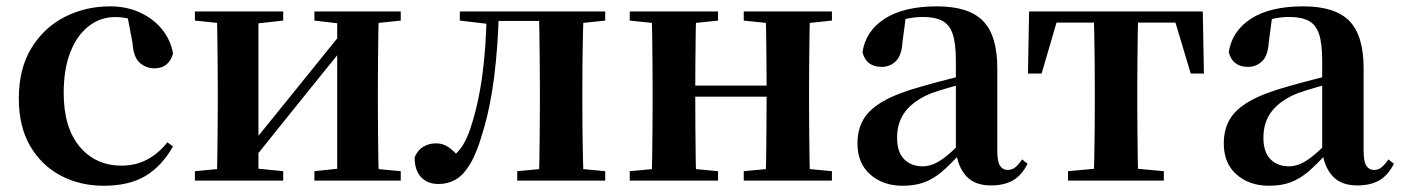

<svg xmlns="http://www.w3.org/2000/svg" viewBox="-20 -572 4437 608"><path d="M308.1 16.2Q233.1 16.2 172.2 -16Q111.3 -48.3 75.4 -109.8Q39.6 -171.4 39.6 -259.7Q39.6 -354.7 79.5 -419.9Q119.4 -485 185.1 -518.5Q250.9 -551.9 329 -551.9Q380.5 -551.9 422.8 -532.5Q465.2 -513.2 492.8 -479.5Q520.4 -445.8 528 -402.4Q514.4 -355.6 469.4 -355.6Q441.9 -355.6 422.1 -373.6Q402.4 -391.6 399.6 -436.8L381.8 -530.1L449.7 -486.3Q420.8 -503.2 396.1 -510.6Q371.4 -518 344.6 -518Q298.2 -518 261.2 -489.4Q224.1 -460.7 202.9 -407.1Q181.7 -353.5 181.7 -277.6Q181.7 -168.4 232 -108Q282.4 -47.5 365.2 -47.5Q409.5 -47.5 445.8 -66.7Q482.2 -85.9 509.9 -121.4L527.8 -108.4Q492.1 -45.4 440.3 -14.6Q388.5 16.2 308.1 16.2Z M597.2 0V-29.9L706 -40.2H774.4L876.8 -29.9V0ZM975.6 0V-29.9L1072.5 -40.2H1140.3L1249 -29.9V0ZM665.9 0Q667.6 -25.5 668.1 -67.4Q668.6 -109.4 669.1 -154.7Q669.6 -200 669.6 -234.8V-301.2Q669.6 -335.7 669.1 -381Q668.6 -426.4 668.1 -468.7Q667.6 -511 665.9 -535.7H798.4V0ZM769.7 -51.6 721.4 -77.8H746.4L905.6 -274.4L1076 -485.4L1123.7 -460.9H1099.5L935.2 -257.7ZM1047.8 0V-535.7H1179.6Q1178.6 -511 1178.1 -468.7Q1177.6 -426.4 1177.1 -381Q1176.6 -335.7 1176.6 -301.2V-234.8Q1176.6 -200 1177.1 -154.7Q1177.6 -109.4 1178.1 -67.4Q1178.6 -25.5 1179.6 0ZM597.2 -506.8V-535.7H876.8V-506.8L774.7 -495.5H707ZM975.6 -506.8V-535.7H1249V-506.8L1140.5 -495.5H1072.8Z M1368.8 10.7Q1334.5 10.7 1313.8 -10.6Q1293 -31.9 1293 -74Q1302.6 -96.8 1320.6 -107.4Q1338.7 -118.1 1361.2 -118.1Q1381.9 -118.1 1399.2 -106.6Q1416.5 -95.1 1435.3 -73V-60.3H1410.4V-73.7Q1430.4 -89.2 1444 -109.6Q1457.6 -129.9 1469.2 -164.2Q1494.5 -239.5 1507.1 -331.7Q1519.8 -423.8 1521 -535.7H1559.7Q1556.9 -422.3 1544.6 -326.4Q1532.3 -230.5 1509.1 -154.6Q1490.9 -90 1469.4 -53.8Q1447.9 -17.5 1423 -3.4Q1398 10.7 1368.8 10.7ZM1436.1 -506.8V-535.7H1539.9V-495.5H1532.1ZM1541.1 -505.7V-535.7H1730.2V-505.7ZM1617.9 0V-29.9L1726.2 -40.2H1789.3L1896.5 -29.9V0ZM1686.6 0Q1687.6 -25.5 1688.1 -67.4Q1688.6 -109.4 1689.1 -154.7Q1689.6 -200 1689.6 -234.8V-301.2Q1689.6 -335.7 1689.1 -381Q1688.6 -426.4 1688.1 -468.7Q1687.6 -511 1686.6 -535.7H1828.1Q1827.1 -511 1826.1 -468.7Q1825.1 -426.4 1824.6 -381Q1824.1 -335.7 1824.1 -301.2V-234.8Q1824.1 -200 1824.6 -154.7Q1825.1 -109.4 1826.1 -67.4Q1827.1 -25.5 1828.1 0ZM1756.8 -495.5V-535.7H1896.5V-506.8L1789.3 -495.5Z M2042.9 0Q2044.6 -25.5 2045.1 -67.5Q2045.6 -109.6 2046.1 -154.8Q2046.6 -200 2046.6 -234.8V-301.2Q2046.6 -335.7 2046.1 -381.1Q2045.6 -426.5 2045.1 -468.7Q2044.6 -511 2042.9 -535.7H2184.6Q2183.6 -510.7 2183.1 -467.8Q2182.6 -425 2182.1 -378Q2181.6 -331 2181.6 -291.8V-270.6Q2181.6 -217.9 2182.1 -165Q2182.6 -112.1 2183.1 -68.6Q2183.6 -25.1 2184.6 0ZM2403.6 0Q2405.6 -25.1 2406.1 -68.6Q2406.6 -112.1 2407.1 -165Q2407.6 -217.9 2407.6 -270.6V-291.8Q2407.6 -330.7 2407.1 -378Q2406.6 -425.4 2406.1 -468.1Q2405.6 -510.7 2403.6 -535.7H2545Q2544 -510.7 2543.5 -468.5Q2543 -426.3 2542.5 -381Q2542 -335.6 2542 -301.2V-234.8Q2542 -200 2542.5 -154.8Q2543 -109.6 2543.5 -67.5Q2544 -25.5 2545 0ZM1974.2 0V-29.9L2084 -40.2H2145.6L2253.8 -29.9V0ZM1974.2 -506.8V-535.7H2253.8V-506.8L2145.6 -495.5H2084ZM2335.2 0V-29.9L2443.9 -40.2H2506.5L2614.4 -29.9V0ZM2335.2 -506.8V-535.7H2614.4V-506.8L2506.5 -495.5H2443.9ZM2113.9 -265.9V-301H2474.1V-265.9Z M2838.6 16.2Q2776.2 16.2 2735.8 -19.4Q2695.3 -54.9 2695.3 -117.6Q2695.3 -161.2 2714 -193.6Q2732.7 -226.1 2777.1 -251.5Q2821.6 -277 2897.4 -297.9Q2936.8 -309.4 2986.4 -322Q3036 -334.6 3076 -344.4V-318.9Q3036 -308.9 2996 -297.6Q2955.9 -286.4 2929.1 -276.7Q2875.3 -254.9 2848.1 -220.6Q2820.8 -186.4 2820.8 -135.9Q2820.8 -90.4 2843.1 -67.9Q2865.3 -45.3 2902 -45.3Q2918.3 -45.3 2936.7 -52.6Q2955.1 -59.9 2979.4 -79.7Q3003.8 -99.4 3037.3 -135.5L3052.8 -82.4H3017.7Q2988.6 -50.6 2963.2 -28.7Q2937.7 -6.8 2908.4 4.7Q2879 16.2 2838.6 16.2ZM3118.1 15.2Q3066.6 15.2 3039.9 -14.2Q3013.2 -43.6 3006.9 -94V-96.5V-381.4Q3006.9 -434.7 2996.8 -464.5Q2986.7 -494.3 2963.6 -506.3Q2940.5 -518.3 2902 -518.3Q2876.4 -518.3 2849.3 -512.2Q2822.2 -506.1 2785.8 -491.2L2848.1 -516.3L2837.9 -439.2Q2835.3 -395.9 2816.6 -378Q2797.8 -360.2 2772.3 -360.2Q2723.1 -360.2 2711.2 -406.5Q2720.9 -473.5 2781.4 -512.7Q2841.9 -551.9 2947.1 -551.9Q3047.4 -551.9 3092.7 -505.9Q3138.1 -459.8 3138.1 -356.2V-94.8Q3138.1 -60.3 3146.8 -47Q3155.6 -33.8 3171.7 -33.8Q3183.3 -33.8 3193.3 -40.9Q3203.3 -48.1 3216.7 -67.2L3233.9 -53.4Q3216 -17.5 3188.2 -1.1Q3160.4 15.2 3118.1 15.2Z M3235.2 -339.1 3238.8 -535.7H3788.8L3792.4 -339.1H3750.7L3692.1 -534.2L3758 -500.4H3269.6L3335.5 -534.2L3278.4 -339.1ZM3362.1 0V-29.9L3473.7 -40.2H3554.6L3665.5 -29.9V0ZM3443.2 0Q3444.2 -25.5 3445.1 -67.4Q3445.9 -109.4 3446.4 -154.7Q3446.9 -200 3446.9 -234.8V-301.2Q3446.9 -335.7 3446.4 -381Q3445.9 -426.4 3445.1 -468.7Q3444.2 -511 3443.2 -535.7H3584.4Q3583.4 -511 3582.9 -468.7Q3582.4 -426.4 3581.9 -381Q3581.4 -335.7 3581.4 -301.2V-234.8Q3581.4 -200 3581.9 -154.7Q3582.4 -109.4 3582.9 -67.4Q3583.4 -25.5 3584.4 0Z M3998.6 16.2Q3936.2 16.2 3895.8 -19.4Q3855.3 -54.9 3855.3 -117.6Q3855.3 -161.2 3874 -193.6Q3892.7 -226.1 3937.1 -251.5Q3981.6 -277 4057.4 -297.9Q4096.8 -309.4 4146.4 -322Q4196 -334.6 4236 -344.4V-318.9Q4196 -308.9 4156 -297.6Q4115.9 -286.4 4089.1 -276.7Q4035.3 -254.9 4008.1 -220.6Q3980.8 -186.4 3980.8 -135.9Q3980.8 -90.4 4003.1 -67.9Q4025.3 -45.3 4062 -45.3Q4078.3 -45.3 4096.7 -52.6Q4115.1 -59.9 4139.4 -79.7Q4163.8 -99.4 4197.3 -135.5L4212.8 -82.4H4177.7Q4148.6 -50.6 4123.2 -28.7Q4097.7 -6.8 4068.4 4.7Q4039 16.2 3998.6 16.2ZM4278.1 15.2Q4226.6 15.2 4199.9 -14.2Q4173.2 -43.6 4166.9 -94V-96.5V-381.4Q4166.9 -434.7 4156.8 -464.5Q4146.7 -494.3 4123.6 -506.3Q4100.5 -518.3 4062 -518.3Q4036.4 -518.3 4009.3 -512.2Q3982.2 -506.1 3945.8 -491.2L4008.1 -516.3L3997.9 -439.2Q3995.3 -395.9 3976.6 -378Q3957.8 -360.2 3932.3 -360.2Q3883.1 -360.2 3871.2 -406.5Q3880.9 -473.5 3941.4 -512.7Q4001.9 -551.9 4107.1 -551.9Q4207.4 -551.9 4252.7 -505.9Q4298.1 -459.8 4298.1 -356.2V-94.8Q4298.1 -60.3 4306.8 -47Q4315.6 -33.8 4331.7 -33.8Q4343.3 -33.8 4353.3 -40.9Q4363.3 -48.1 4376.7 -67.2L4393.9 -53.4Q4376 -17.5 4348.2 -1.1Q4320.4 15.2 4278.1 15.2Z"/></svg>

Font: Noto Serif JP
Style: Regular
Weight: 200
Designer: Ryoko NISHIZUKA 西塚涼子 (kana & ideographs); Frank Grießhammer (Latin, Greek & Cyrillic); Wenlong ZHANG 张文龙 (bopomofo); San
Foundry: Adobe
Version: Version 2.001;hotconv 1.1.0;makeotfexe 2.6.0